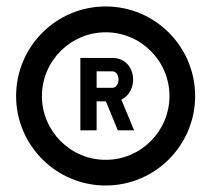

<svg xmlns="http://www.w3.org/2000/svg" viewBox="-20 -801 647 588"><path d="M29.3 -506.8C29.3 -356 151.9 -232.9 303.7 -232.9C455.1 -232.9 577.6 -356 577.6 -506.8C577.6 -658.2 455.1 -781.2 303.7 -781.2C151.9 -781.2 29.3 -658.2 29.3 -506.8ZM108.4 -506.8C108.4 -614.3 196.3 -702.1 303.7 -702.1C411.6 -702.1 499 -614.3 499 -506.8C499 -399.4 411.6 -311.5 303.7 -311.5C195.8 -311.5 108.4 -399.4 108.4 -506.8ZM275.9 -401.9V-490.7H304.2L340.8 -401.9H390.6L351.6 -496.1C407.7 -522 398.4 -623.5 324.2 -623.5H226.1V-401.9ZM275.9 -582.5H324.2C349.1 -582.5 349.1 -532.2 324.2 -532.2H275.9Z"/></svg>

Font: Saman Dere
Style: Regular
Weight: 400
Designer: Tuna Ça_lar Gümü_
Foundry: Tuna Ça_lar Gümü_
Version: Version 1.001;hotconv 1.0.109;makeotfexe 2.5.65596